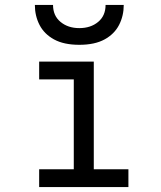

<svg xmlns="http://www.w3.org/2000/svg" viewBox="-20 -762 656 782"><path d="M280.5 -15V-511H362V-15ZM139.5 0V-72.5H503V0ZM139.5 -438.5V-511H325.5V-438.5ZM303 -579.5Q240 -579.5 200 -601.5Q160 -623.5 141 -660.5Q122 -697.5 122 -742H196Q196 -698 226.5 -672.8Q257 -647.5 303 -647.5Q349.5 -647.5 379.8 -672.8Q410 -698 410 -742H484Q484 -697.5 465 -660.5Q446 -623.5 406 -601.5Q366 -579.5 303 -579.5Z"/></svg>

Font: Overpass Mono Light
Style: Regular
Weight: 400
Monospace: yes
Version: Version 4.000